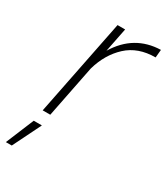

<svg xmlns="http://www.w3.org/2000/svg" viewBox="-206 -603 781 899"><g transform="rotate(30 184.5 -153.5)"><path d="M94 0H53L157 -521H198L172 -391Q249 -518 391 -522L387 -479Q293 -479 234 -424.5Q175 -370 150 -282ZM10 215H-22L41 63H85Z"/></g></svg>

Font: Argentum Sans ExtraLight
Style: Italic
Weight: 200
Italic angle: -11°
Designer: Julieta Ulanovsky (font), Cristiano Sobral (main changes and remaster)
Foundry: Julieta Ulanovsky (font), Cristiano Sobral (main changes and remaster)
Version: Version 2.007;June 15, 2022;FontCreator 14.0.0.2814 64-bit; 